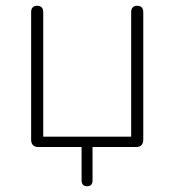

<svg xmlns="http://www.w3.org/2000/svg" viewBox="-20 -510 605 666"><path d="M282 136Q273 136 268 131Q263 126 263 116V0H113Q101 0 94.5 -6.5Q88 -13 88 -25V-468Q88 -479 93.5 -484.5Q99 -490 109 -490Q119 -490 124.5 -484.5Q130 -479 130 -468V-36H435V-468Q435 -479 440.5 -484.5Q446 -490 456 -490Q466 -490 471.5 -484.5Q477 -479 477 -468V-25Q477 -13 470.5 -6.5Q464 0 452 0H301V116Q301 136 282 136Z"/></svg>

Font: Nunito ExtraLight
Style: Regular
Weight: 200
Designer: Vernon Adams
Foundry: Vernon Adams
Version: Version 3.602;April 4, 2023;FontCreator 14.0.0.2856 64-bit